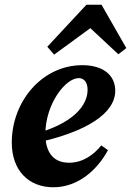

<svg xmlns="http://www.w3.org/2000/svg" viewBox="-20 -773 552 808"><path d="M204.6 15.1C313 15.1 393 -63.8 434.3 -141.1L406.3 -161.2C375 -122.2 329.3 -88.2 270.6 -88.2C208.5 -88.2 170.9 -127.2 170.9 -209C170.9 -333.4 254.4 -444.3 311.5 -444.3C332.4 -444.3 348.6 -428 348.6 -395.3C348.6 -332.6 293.9 -251.4 109.8 -204.9L112.4 -167.6C351.5 -216.4 465 -299.2 465 -391C465 -455.7 415.4 -498.7 326.4 -498.7C157 -498.7 29.6 -346.2 29.6 -173C29.6 -55.7 100.4 15.1 204.6 15.1ZM478.1 -544.6 511.6 -570.6 407.3 -753H343.7L179.1 -576.3L207.7 -543.1L407.8 -689.3H322.9L478.1 -544.6Z"/></svg>

Font: Source Serif 4 Variable
Style: Italic
Weight: 400
Italic angle: -12°
Designer: Frank Grießhammer
Foundry: Adobe Systems Incorporated
Version: Version 4.004;hotconv 1.0.116;makeotfexe 2.5.65601